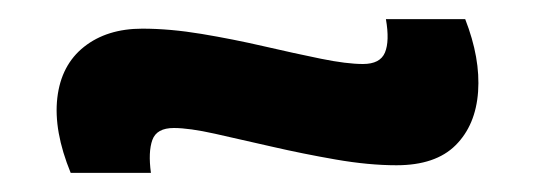

<svg xmlns="http://www.w3.org/2000/svg" viewBox="-20 -418 560 201"><path d="M395 -245Q366 -245 331.5 -251Q297 -257 264.5 -264.5Q232 -272 205 -278Q178 -284 162 -284Q144 -284 139.5 -271.5Q135 -259 138 -237H54Q36 -281 40 -315.5Q44 -350 68 -369Q92 -388 129 -388Q158 -388 191 -382.5Q224 -377 256.5 -369.5Q289 -362 316 -356.5Q343 -351 360 -351Q378 -351 383 -363Q388 -375 384 -398H467Q483 -357 480.5 -322Q478 -287 457 -266Q436 -245 395 -245Z"/></svg>

Font: Bricolage Grotesque 18pt SemiBold
Style: Regular
Weight: 600
Version: Version 1.001;gftools[0.9.33.dev8+g029e19f]